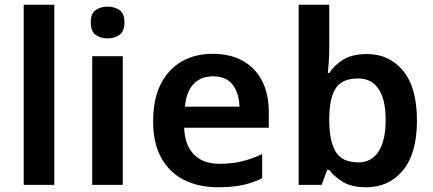

<svg xmlns="http://www.w3.org/2000/svg" viewBox="-20 -780 1827 810"><path d="M209 0H80V-760H209Z M498 -543V0H369V-543ZM434 -752Q463 -752 484 -737.5Q505 -723 505 -685Q505 -648 484 -633Q463 -618 434 -618Q404 -618 383.5 -633Q363 -648 363 -685Q363 -723 383.5 -737.5Q404 -752 434 -752Z M877 -553Q951 -553 1004 -523.5Q1057 -494 1085.5 -439Q1114 -384 1114 -307V-241H757Q759 -169 797.5 -129Q836 -89 905 -89Q957 -89 999 -99Q1041 -109 1086 -130V-28Q1045 -8 1002 1Q959 10 899 10Q819 10 757.5 -20.5Q696 -51 661 -113Q626 -175 626 -267Q626 -361 657.5 -424Q689 -487 745.5 -520Q802 -553 877 -553ZM878 -458Q828 -458 797 -426Q766 -394 760 -330H990Q989 -386 962 -422Q935 -458 878 -458Z M1369 -580Q1369 -548 1367 -518.5Q1365 -489 1363 -472H1369Q1391 -506 1429 -529Q1467 -552 1528 -552Q1622 -552 1680.5 -481.5Q1739 -411 1739 -272Q1739 -133 1680 -61.5Q1621 10 1525 10Q1464 10 1427.5 -12Q1391 -34 1369 -63H1360L1337 0H1240V-760H1369ZM1491 -449Q1424 -449 1397 -408.5Q1370 -368 1369 -284V-272Q1369 -187 1395.5 -141Q1422 -95 1493 -95Q1547 -95 1577 -141Q1607 -187 1607 -274Q1607 -361 1577 -405Q1547 -449 1491 -449Z"/></svg>

Font: Noto Sans Kawi SemiBold
Style: Regular
Weight: 600
Designer: Fadhl Haqq
Version: Version 1.000